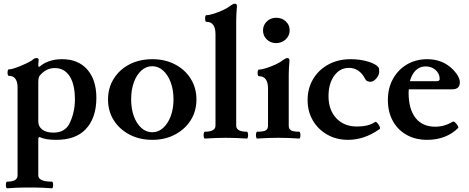

<svg xmlns="http://www.w3.org/2000/svg" viewBox="-20 -745 2538 1038"><path d="M19 273Q14 273 12.5 264Q11 255 12.5 246Q14 237 19 237Q75 237 75 203V-271Q75 -335 28 -335Q23 -335 21.5 -343.5Q20 -352 21.5 -361Q23 -370 28 -370Q42 -370 68 -379.5Q94 -389 118.5 -400.5Q143 -412 153 -419Q165 -431 177 -431Q189 -431 189 -422Q188 -413 187.5 -404Q187 -395 187 -386L194 -384Q211 -401 242.5 -413Q274 -425 316 -425Q403 -425 452 -369Q501 -313 501 -216Q501 -106 442 -45Q388 11 284 11Q223 11 195 -4Q187 -4 187 8V203Q187 237 261 237Q265 237 266.5 246Q268 255 266.5 264Q265 273 261 273Q231 271 212 270Q193 269 177 269Q161 269 140 269Q119 269 102.5 269Q86 269 67 270Q48 271 19 273ZM269 -28Q327 -28 353 -72Q369 -103 377 -137Q385 -171 385 -206Q385 -289 356.5 -333Q328 -377 276 -377Q228 -377 194 -335Q191 -331 189 -322.5Q187 -314 187 -300V-89Q187 -61 208.5 -44.5Q230 -28 269 -28Z M804 11Q734 11 680 -17.5Q626 -46 595 -95Q564 -144 564 -207Q564 -270 595 -319.5Q626 -369 680 -397Q734 -425 804 -425Q872 -425 926 -397Q980 -369 1011 -319.5Q1042 -270 1042 -207Q1042 -144 1011 -95Q980 -46 926 -17.5Q872 11 804 11ZM803 -30Q836 -30 862 -53.5Q888 -77 903 -117Q918 -157 918 -208Q918 -259 903 -299.5Q888 -340 862 -363.5Q836 -387 803 -387Q770 -387 744 -363.5Q718 -340 703.5 -299.5Q689 -259 689 -208Q689 -157 703.5 -117Q718 -77 744 -53.5Q770 -30 803 -30Z M1088 4Q1083 4 1081.5 -5Q1080 -14 1081.5 -23.5Q1083 -33 1088 -33Q1145 -33 1145 -66V-560Q1145 -627 1096 -627Q1091 -627 1089.5 -636Q1088 -645 1089.5 -654Q1091 -663 1096 -663Q1111 -663 1136 -671Q1161 -679 1186 -690.5Q1211 -702 1227 -715Q1236 -721 1240.5 -723Q1245 -725 1250 -725Q1261 -725 1261 -712Q1259 -685 1258 -669Q1257 -653 1257 -636V-66Q1257 -33 1314 -33Q1319 -33 1320.5 -23.5Q1322 -14 1320.5 -5Q1319 4 1314 4Q1283 2 1253.5 1Q1224 0 1201 0Q1178 0 1148.5 1Q1119 2 1088 4Z M1473 -512Q1443 -512 1422.5 -531.5Q1402 -551 1402 -581Q1402 -609 1422.5 -629Q1443 -649 1473 -649Q1504 -649 1525 -629.5Q1546 -610 1546 -581Q1546 -552 1524.5 -532Q1503 -512 1473 -512ZM1371 4Q1366 4 1364.5 -5Q1363 -14 1364.5 -23.5Q1366 -33 1371 -33Q1404 -33 1416.5 -40Q1429 -47 1429 -66V-266Q1429 -333 1380 -333Q1375 -333 1373.5 -342Q1372 -351 1373.5 -360Q1375 -369 1380 -369Q1395 -369 1420 -377Q1445 -385 1470 -396.5Q1495 -408 1511 -421Q1520 -427 1524.5 -429Q1529 -431 1534 -431Q1545 -431 1545 -418Q1543 -391 1542 -375Q1541 -359 1541 -342V-66Q1541 -47 1553.5 -40Q1566 -33 1597 -33Q1602 -33 1603.5 -23.5Q1605 -14 1603.5 -5Q1602 4 1597 4Q1569 2 1541 1Q1513 0 1485 0Q1457 0 1428.5 1Q1400 2 1371 4Z M1862 11Q1799 11 1749.5 -17Q1700 -45 1671.5 -93.5Q1643 -142 1643 -204Q1643 -268 1673 -318Q1703 -368 1755.5 -396.5Q1808 -425 1876 -425Q1927 -425 1970 -412Q2013 -399 2027 -380Q2030 -376 2030 -357Q2030 -339 2014.5 -321Q1999 -303 1984 -303Q1962 -303 1955 -317Q1924 -378 1866 -378Q1817 -378 1786.5 -335Q1756 -292 1756 -225Q1756 -151 1798 -106Q1840 -61 1909 -61Q1972 -61 2007 -85Q2012 -89 2020 -80Q2028 -71 2032.5 -60.5Q2037 -50 2032 -47Q1989 -17 1947 -3Q1905 11 1862 11Z M2289 11Q2226 11 2178 -16Q2130 -43 2103.5 -91.5Q2077 -140 2077 -204Q2077 -269 2104.5 -318.5Q2132 -368 2180 -396.5Q2228 -425 2290 -425Q2375 -425 2431 -367Q2466 -330 2466 -299Q2466 -262 2423 -262H2190Q2189 -253 2189 -244Q2189 -155 2226.5 -107.5Q2264 -60 2333 -60Q2382 -60 2428 -87Q2433 -90 2441 -82.5Q2449 -75 2454.5 -65.5Q2460 -56 2456 -52Q2391 11 2289 11ZM2281 -386Q2250 -386 2228 -365Q2206 -344 2196 -306H2341Q2357 -306 2357 -318Q2357 -347 2335 -366.5Q2313 -386 2281 -386Z"/></svg>

Font: Junicode SmExp
Style: Bold
Weight: 700
Width: 6
Designer: Peter S. Baker
Version: Version 2.205; ttfautohint (v1.8.4)